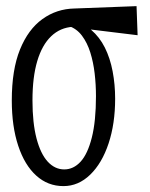

<svg xmlns="http://www.w3.org/2000/svg" viewBox="-20 -553 495 635"><path d="M189.9 62.5Q138.2 62.5 99.9 27.8Q61.5 -6.8 40.3 -70.8Q19 -134.8 19 -220.7Q19 -322.3 46.1 -389.2Q73.2 -456.1 120.4 -490Q167.5 -523.9 226.6 -524.9L431.6 -532.7L435.1 -436.5L231 -461.4L221.7 -464.4Q179.2 -461.9 149.2 -433.1Q119.1 -404.3 103.3 -351.3Q87.4 -298.3 87.4 -220.7Q87.4 -146.5 100.8 -95.2Q114.3 -43.9 137.9 -18.3Q161.6 7.3 192.4 7.3Q223.1 7.3 246.6 -18.3Q270 -43.9 283.7 -98.1Q297.4 -152.3 297.4 -234.9Q297.4 -273.4 293 -310.5Q288.6 -347.7 278.6 -379.6Q268.6 -411.6 251 -435.1Q233.4 -458.5 206.5 -467.3L215.8 -482.4Q254.4 -477.5 281.7 -454.1Q309.1 -430.7 326.7 -395.8Q344.2 -360.8 352.5 -317.1Q360.8 -273.4 360.8 -226.6Q360.8 -144 339.1 -78.6Q317.4 -13.2 278.3 24.7Q239.3 62.5 189.9 62.5Z"/></svg>

Font: Scarab Serif
Style: Regular
Weight: 400
Designer: John Roberts
Foundry: Scarab
Version: 1.0